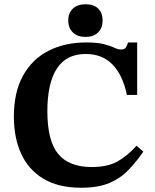

<svg xmlns="http://www.w3.org/2000/svg" viewBox="-20 -868 725 900"><path d="M361 12Q252 12 182 -31Q112 -74 78.5 -149Q45 -224 45 -321Q45 -436 88 -513.5Q131 -591 207.5 -630Q284 -669 384 -669Q437 -669 467.5 -661Q498 -653 515.5 -644.5Q533 -636 548 -636Q565 -636 571 -647Q577 -658 580 -669H623V-423H575Q555 -517 507 -566Q459 -615 382 -615Q291 -615 246.5 -546.5Q202 -478 202 -347Q202 -207 253 -146Q304 -85 410 -85Q484 -85 530.5 -111Q577 -137 620 -185L652 -157Q619 -110 582.5 -71.5Q546 -33 493.5 -10.5Q441 12 361 12ZM381 -695Q343 -695 321.5 -716Q300 -737 300 -772Q300 -807 321.5 -827.5Q343 -848 381 -848Q420 -848 440.5 -827.5Q461 -807 461 -772Q461 -737 440 -716Q419 -695 381 -695Z"/></svg>

Font: STIX Two Text
Style: Bold
Weight: 700
Designer: Ross Mills, John Hudson & Paul Hanslow, Tiro Typeworks Ltd; with prior portions MicroPress Inc., and Coen Hoffman.
Foundry: Tiro Typeworks Ltd
Version: Version 2.13 b171